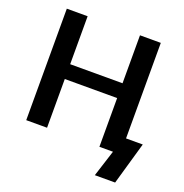

<svg xmlns="http://www.w3.org/2000/svg" viewBox="-154 -860 1119 1170"><g transform="rotate(20 405.5 -275.5)"><path d="M690 -103.5H798.5L719.5 172H588L643 0H555V-316H215.5V0H80.5V-723H215.5V-412H555V-723H690Z"/></g></svg>

Font: Lato
Style: Bold
Weight: 700
Designer: Lukasz Dziedzic
Foundry: tyPoland Lukasz Dziedzic
Version: Version 2.007; 2014-02-27